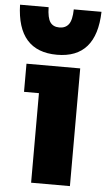

<svg xmlns="http://www.w3.org/2000/svg" viewBox="-89 -861 496 897"><g transform="rotate(5 159.0 -412.0)"><path d="M92 -420H22V-552H274V0H92ZM-32 -824H102Q103 -774 117 -754Q131 -734 160 -734Q189 -734 204 -754Q219 -774 220 -824H350Q344 -606 160 -606Q-26 -606 -32 -824Z"/></g></svg>

Font: Sora-SIA ExtraBold
Style: Regular
Weight: 800
Designer: Jonathan Barnbrook, Julián Moncada
Foundry: Barnbrook Fonts
Version: Version 2.000